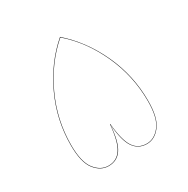

<svg xmlns="http://www.w3.org/2000/svg" viewBox="-150 -771 896 916"><g transform="rotate(-30 298.0 -313.0)"><path d="M85 -164Q85 -303 143.5 -428.5Q202 -554 298 -637L299 -638Q396 -553 453.5 -428Q511 -303 511 -164Q511 -71 479 -29.5Q447 12 404 12Q357 12 331 -26Q305 -64 298 -155Q291 -64 265.5 -26Q240 12 193 12Q149 12 117 -29Q85 -70 85 -164ZM297 -158H299Q307 -66 332 -28Q357 10 404 10Q446 10 477.5 -30.5Q509 -71 509 -164Q509 -302 451.5 -427.5Q394 -553 299 -635Q203 -552 145 -427Q87 -302 87 -164Q87 -71 118.5 -30.5Q150 10 193 10Q239 10 264 -28Q289 -66 297 -158Z"/></g></svg>

Font: FiraGO Two
Style: Regular
Weight: 100
Designer: bBox Type
Foundry: bBox Type GmbH
Version: Version 1.001